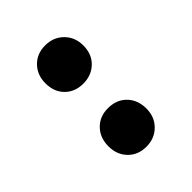

<svg xmlns="http://www.w3.org/2000/svg" viewBox="-11 -812 426 426"><g transform="rotate(45 201.5 -599.5)"><path d="M43 -599Q43 -625 60 -642Q77 -659 103 -659Q130 -659 146.5 -642Q163 -625 163 -599Q163 -573 146.5 -556.5Q130 -540 103 -540Q77 -540 60 -556.5Q43 -573 43 -599ZM240 -599Q240 -626 257 -642.5Q274 -659 301 -659Q327 -659 344 -642Q361 -625 361 -599Q361 -573 344 -556.5Q327 -540 301 -540Q274 -540 257 -556.5Q240 -573 240 -599Z"/></g></svg>

Font: K2D Medium
Style: Regular
Weight: 500
Designer: Katatrad Aksorn Co.,Ltd.
Foundry: Cadson Demak Co.,Ltd.
Version: Version 1.000; ttfautohint (v1.6)